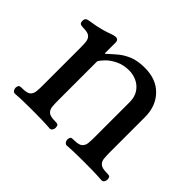

<svg xmlns="http://www.w3.org/2000/svg" viewBox="-108 -641 815 815"><g transform="rotate(45 299.5 -233.5)"><path d="M49 3Q42 3 37.5 -3.5Q33 -10 33 -17Q35 -32 41 -33.5Q47 -35 57 -35Q85 -35 95 -44.5Q105 -54 106.5 -70Q108 -86 108 -103V-332Q108 -350 106.5 -365.5Q105 -381 95 -390.5Q85 -400 57 -400Q48 -400 40.5 -402.5Q33 -405 33 -420Q33 -435 49 -438Q95 -445 119.5 -452Q144 -459 156.5 -464Q169 -469 179 -470Q187 -471 192.5 -467Q198 -463 198 -451V-388H201Q221 -407 242 -424.5Q263 -442 291.5 -453.5Q320 -465 362 -465Q430 -465 470 -424Q510 -383 510 -316V-103Q510 -86 511.5 -70Q513 -54 523.5 -44.5Q534 -35 562 -35Q571 -35 577.5 -33.5Q584 -32 585 -17Q585 -10 581 -3.5Q577 3 569 3Q540 1 515.5 0.5Q491 0 464 0Q437 0 413 0.5Q389 1 360 3Q353 3 348.5 -3.5Q344 -10 344 -17Q345 -32 351.5 -33.5Q358 -35 367 -35Q395 -35 405.5 -44.5Q416 -54 417.5 -70Q419 -86 419 -103V-315Q419 -348 404.5 -369Q390 -390 368 -400Q346 -410 323 -410Q289 -410 263 -397.5Q237 -385 221 -369Q205 -353 199 -341V-103Q199 -86 200.5 -70Q202 -54 212.5 -44.5Q223 -35 251 -35Q260 -35 266.5 -33.5Q273 -32 274 -17Q274 -10 270 -3.5Q266 3 258 3Q229 1 204.5 0.5Q180 0 153 0Q126 0 102 0.5Q78 1 49 3Z"/></g></svg>

Font: Alice
Style: Regular
Weight: 400
Designer: Ksenia Yerulevich
Foundry: Cyreal (http://www.cyreal.org/)
Version: Version 2.003; ttfautohint (v1.8.3)